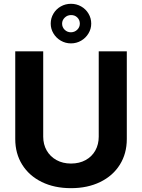

<svg xmlns="http://www.w3.org/2000/svg" viewBox="-20 -976 744 1006"><path d="M644.4 -707V-247.5Q644.4 -171.4 608 -113.2Q571.6 -54.9 505.2 -22.5Q438.9 9.9 351.9 9.9Q264.9 9.9 198.8 -22.5Q132.7 -54.9 96.3 -113.2Q59.9 -171.4 59.9 -247.5V-707H206.4V-259.9Q206.4 -219.6 224.6 -187.6Q242.9 -155.6 276 -137.3Q309 -119.1 351.9 -119.1Q395.7 -119.1 428.7 -137.3Q461.8 -155.6 479.6 -187.6Q497.3 -219.6 497.3 -259.9V-707ZM245.7 -852.2Q245.7 -880.6 260 -904.6Q274.2 -928.6 298.5 -942.3Q322.9 -956.1 351.9 -956.1Q380.9 -956.1 405.2 -942.3Q429.5 -928.6 443.7 -904.6Q458 -880.6 458 -852.2Q458 -824.8 443.7 -801Q429.5 -777.1 405.2 -762.9Q380.8 -748.7 351.9 -748.7Q322.9 -748.7 298.5 -762.9Q274.2 -777.1 260 -801Q245.7 -824.8 245.7 -852.2ZM398.3 -852.2Q398.3 -871.4 385 -884.5Q371.7 -897.5 351.9 -897Q333 -897 319.2 -883.7Q305.4 -870.4 305.4 -852.2Q305.4 -833.3 318.9 -820Q332.5 -806.8 351.9 -806.8Q371.7 -807.3 385 -820.6Q398.3 -833.9 398.3 -852.2Z"/></svg>

Font: Pretendard JP Variable
Style: Regular
Weight: 400
Designer: Base glyphs from Inter by Rasmus Andersson; Hangul glyphs from Noto Sans CJK(Source Han Sans) by Jang Soo-young and Kang
Foundry: Kil Hyung-jin
Version: Version 1.307;Glyphs 3.2 (3192)